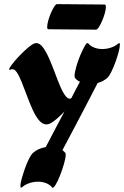

<svg xmlns="http://www.w3.org/2000/svg" viewBox="-20 -910 602 932"><path d="M138 -166Q164 -190 202 -196Q222 -234 245.5 -279Q269 -324 293 -369Q275 -350 256.5 -334Q238 -318 224 -311Q214 -306 206 -306Q186 -306 169 -326.5Q152 -347 137.5 -379.5Q123 -412 110 -447.5Q97 -483 84.5 -513.5Q72 -544 60 -561Q48 -578 34 -573Q32 -572 31 -571.5Q30 -571 28 -571Q21 -571 28 -582.5Q35 -594 50 -612Q65 -630 83.5 -648.5Q102 -667 119 -681Q136 -695 146 -699Q152 -701 155 -701Q173 -701 188.5 -680Q204 -659 218.5 -626Q233 -593 246.5 -556.5Q260 -520 273 -489.5Q286 -459 299.5 -442.5Q313 -426 326 -433Q338 -456 348.5 -476.5Q359 -497 368 -513Q353 -520 344 -532Q342 -534 342 -542Q342 -557 350 -585.5Q358 -614 370 -642.5Q382 -671 392.5 -688.5Q403 -706 408 -700Q419 -686 437.5 -679Q456 -672 476 -672Q498 -672 519 -679Q540 -686 553 -698Q558 -701 559 -701Q562 -701 562 -693Q562 -681 556 -658Q550 -635 540.5 -609Q531 -583 521 -562.5Q511 -542 503 -534Q483 -515 454 -507Q428 -457 396.5 -396Q365 -335 334.5 -278Q304 -221 283 -181Q291 -175 297 -168Q299 -164 299 -159Q299 -144 291 -116Q283 -88 271.5 -58.5Q260 -29 249 -11.5Q238 6 233 0Q222 -14 203.5 -21Q185 -28 165 -28Q143 -28 122.5 -21Q102 -14 88 -2Q85 1 83 1Q79 1 79 -8Q79 -20 85.5 -43Q92 -66 101 -92Q110 -118 120.5 -138.5Q131 -159 138 -166ZM257 -890 488 -888Q494 -888 494 -876Q494 -865 489 -846.5Q484 -828 476 -809.5Q468 -791 460 -778.5Q452 -766 446 -766L215 -768Q209 -768 209 -779Q209 -791 214 -809.5Q219 -828 227 -846.5Q235 -865 243 -877.5Q251 -890 257 -890Z"/></svg>

Font: Ga Maamli
Style: Regular
Weight: 400
Designer: Afotey Clement Nii Odai, Ama Asantewa Diaka, David Abbey-Thompson
Foundry: Sorkin Type Co.
Version: Version 1.000; ttfautohint (v1.8.4.7-5d5b)